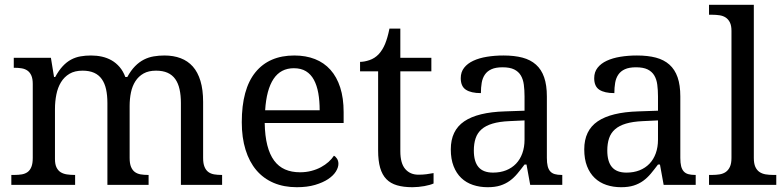

<svg xmlns="http://www.w3.org/2000/svg" viewBox="-20 -780 3308 810"><path d="M296.9 -42V0H27.8V-42H41Q58.1 -42 72.3 -44.4Q86.4 -46.9 96.7 -54.4Q106.9 -62 112.5 -76.2Q118.2 -90.3 118.2 -113.8V-425.8Q118.2 -447.8 112.3 -461.2Q106.4 -474.6 96.2 -481.9Q85.9 -489.3 71.8 -491.7Q57.6 -494.1 41 -494.1H38.1V-536.1H194.8L208 -455.1H212.9Q228 -482.9 244.6 -500.7Q261.2 -518.6 280 -528.6Q298.8 -538.6 319.6 -542.2Q340.3 -545.9 363.8 -545.9Q388.2 -545.9 410.2 -541Q432.1 -536.1 450.9 -525.4Q469.7 -514.6 484.6 -497.3Q499.5 -480 508.8 -455.1H517.1Q532.2 -482.9 549.8 -500.7Q567.4 -518.6 587.2 -528.6Q606.9 -538.6 628.7 -542.2Q650.4 -545.9 673.8 -545.9Q711.9 -545.9 742.2 -534.4Q772.5 -522.9 793.5 -499.3Q814.5 -475.6 825.7 -438.5Q836.9 -401.4 836.9 -350.1V-113.8Q836.9 -90.3 842.8 -76.2Q848.6 -62 858.9 -54.4Q869.1 -46.9 883.3 -44.4Q897.5 -42 914.1 -42H917V0H743.2V-345.2Q743.2 -377.9 737.5 -403.3Q731.9 -428.7 719.5 -446.3Q707 -463.9 687 -472.9Q667 -481.9 638.2 -481.9Q606.9 -481.9 585.7 -470Q564.5 -458 551.3 -437.5Q538.1 -417 532.5 -390.1Q526.9 -363.3 526.9 -333V-113.8Q526.9 -90.3 532.7 -76.2Q538.6 -62 548.8 -54.4Q559.1 -46.9 573.2 -44.4Q587.4 -42 604 -42H606.9V0H433.1V-345.2Q433.1 -377.9 427.5 -403.3Q421.9 -428.7 409.4 -446.3Q397 -463.9 377 -472.9Q356.9 -481.9 328.1 -481.9Q295.4 -481.9 273.2 -468.8Q251 -455.6 237.3 -433.1Q223.6 -410.6 217.8 -381.3Q211.9 -352.1 211.9 -319.8V-108.9Q211.9 -86.9 218.5 -73.5Q225.1 -60.1 236.3 -53.2Q247.6 -46.4 262.5 -44.2Q277.3 -42 293.9 -42Z M1219.7 -492.2Q1164.1 -492.2 1134 -447Q1104 -401.9 1098.6 -314.9H1328.6Q1328.6 -354.5 1322.8 -387.2Q1316.9 -419.9 1304.2 -443.4Q1291.5 -466.8 1270.8 -479.5Q1250 -492.2 1219.7 -492.2ZM1231.9 9.8Q1177.7 9.8 1134.5 -8.5Q1091.3 -26.9 1061.5 -62Q1031.7 -97.2 1015.9 -148.2Q1000 -199.2 1000 -264.2Q1000 -404.3 1057.6 -475.1Q1115.2 -545.9 1221.7 -545.9Q1270 -545.9 1308.6 -530.8Q1347.2 -515.6 1374 -485.6Q1400.9 -455.6 1415.3 -410.9Q1429.7 -366.2 1429.7 -307.1V-261.2H1096.7Q1097.7 -206.5 1107.7 -167.2Q1117.7 -127.9 1136.5 -102.5Q1155.3 -77.1 1182.6 -65.2Q1210 -53.2 1245.6 -53.2Q1271.5 -53.2 1293.7 -59.1Q1315.9 -64.9 1334 -74.7Q1352.1 -84.5 1366 -96.9Q1379.9 -109.4 1388.7 -123Q1395.5 -120.1 1401.6 -110.8Q1407.7 -101.6 1407.7 -88.9Q1407.7 -73.7 1397 -56.4Q1386.2 -39.1 1364.3 -24.4Q1342.3 -9.8 1309.3 0Q1276.4 9.8 1231.9 9.8Z M1745.1 -43Q1763.2 -43 1778.3 -44.9Q1793.5 -46.9 1809.1 -49.8V-5.9Q1802.7 -2.9 1792.5 0Q1782.2 2.9 1770.3 5.1Q1758.3 7.3 1745.1 8.5Q1731.9 9.8 1720.2 9.8Q1682.1 9.8 1654.8 1.7Q1627.4 -6.3 1609.9 -24.4Q1592.3 -42.5 1583.7 -72.3Q1575.2 -102.1 1575.2 -145V-479H1499V-519Q1517.1 -519 1538.8 -526.4Q1560.5 -533.7 1577.1 -550.8Q1594.2 -569.3 1604.7 -595Q1615.2 -620.6 1623 -659.2H1668.9V-536.1H1799.8V-479H1668.9V-142.1Q1668.9 -90.8 1689.7 -66.9Q1710.4 -43 1745.1 -43Z M1979 -145Q1979 -98.1 1998.8 -75Q2018.6 -51.8 2060.1 -51.8Q2090.3 -51.8 2115 -61.5Q2139.6 -71.3 2157 -89.4Q2174.3 -107.4 2183.6 -133.3Q2192.9 -159.2 2192.9 -190.9V-272L2128.9 -269Q2086.4 -267.1 2057.9 -258.5Q2029.3 -250 2011.7 -234.6Q1994.1 -219.2 1986.6 -196.8Q1979 -174.3 1979 -145ZM2100.1 -496.1Q2071.3 -496.1 2053.5 -488Q2035.6 -480 2025.6 -465.3Q2015.6 -450.7 2012.2 -430.7Q2008.8 -410.6 2008.8 -387.2Q1967.3 -387.2 1945.6 -401.4Q1923.8 -415.5 1923.8 -450.2Q1923.8 -476.1 1938 -494.1Q1952.1 -512.2 1976.8 -523.7Q2001.5 -535.2 2034.2 -540.5Q2066.9 -545.9 2104 -545.9Q2149.9 -545.9 2184.1 -536.9Q2218.3 -527.8 2241.2 -507.3Q2264.2 -486.8 2275.6 -453.9Q2287.1 -420.9 2287.1 -373V-113.8Q2287.1 -92.8 2290.5 -79.1Q2293.9 -65.4 2301.3 -57.1Q2308.6 -48.8 2320.6 -45.4Q2332.5 -42 2349.1 -42H2352.1V0H2216.8L2201.2 -85.9H2192.9Q2177.2 -64.9 2162.6 -47.4Q2147.9 -29.8 2130.4 -17.1Q2112.8 -4.4 2090.6 2.7Q2068.4 9.8 2037.1 9.8Q2003.9 9.8 1975.3 0.2Q1946.8 -9.3 1926 -29.1Q1905.3 -48.8 1893.6 -78.9Q1881.8 -108.9 1881.8 -149.9Q1881.8 -229.5 1938.5 -268.1Q1995.1 -306.6 2109.9 -310.1L2192.9 -313V-373Q2192.9 -399.9 2189.9 -422.6Q2187 -445.3 2177.2 -461.7Q2167.5 -478 2149.2 -487.1Q2130.9 -496.1 2100.1 -496.1Z M2542 -145Q2542 -98.1 2561.8 -75Q2581.5 -51.8 2623 -51.8Q2653.3 -51.8 2678 -61.5Q2702.6 -71.3 2720 -89.4Q2737.3 -107.4 2746.6 -133.3Q2755.9 -159.2 2755.9 -190.9V-272L2691.9 -269Q2649.4 -267.1 2620.8 -258.5Q2592.3 -250 2574.7 -234.6Q2557.1 -219.2 2549.6 -196.8Q2542 -174.3 2542 -145ZM2663.1 -496.1Q2634.3 -496.1 2616.5 -488Q2598.6 -480 2588.6 -465.3Q2578.6 -450.7 2575.2 -430.7Q2571.8 -410.6 2571.8 -387.2Q2530.3 -387.2 2508.5 -401.4Q2486.8 -415.5 2486.8 -450.2Q2486.8 -476.1 2501 -494.1Q2515.1 -512.2 2539.8 -523.7Q2564.5 -535.2 2597.2 -540.5Q2629.9 -545.9 2667 -545.9Q2712.9 -545.9 2747.1 -536.9Q2781.2 -527.8 2804.2 -507.3Q2827.1 -486.8 2838.6 -453.9Q2850.1 -420.9 2850.1 -373V-113.8Q2850.1 -92.8 2853.5 -79.1Q2856.9 -65.4 2864.3 -57.1Q2871.6 -48.8 2883.5 -45.4Q2895.5 -42 2912.1 -42H2915V0H2779.8L2764.2 -85.9H2755.9Q2740.2 -64.9 2725.6 -47.4Q2710.9 -29.8 2693.4 -17.1Q2675.8 -4.4 2653.6 2.7Q2631.3 9.8 2600.1 9.8Q2566.9 9.8 2538.3 0.2Q2509.8 -9.3 2489 -29.1Q2468.3 -48.8 2456.5 -78.9Q2444.8 -108.9 2444.8 -149.9Q2444.8 -229.5 2501.5 -268.1Q2558.1 -306.6 2672.9 -310.1L2755.9 -313V-373Q2755.9 -399.9 2752.9 -422.6Q2750 -445.3 2740.2 -461.7Q2730.5 -478 2712.2 -487.1Q2693.8 -496.1 2663.1 -496.1Z M2983.9 -42Q3001 -42 3015.9 -44.4Q3030.8 -46.9 3041.7 -54.4Q3052.7 -62 3059.3 -76.2Q3065.9 -90.3 3065.9 -113.8V-649.9Q3065.9 -671.9 3059.3 -685.3Q3052.7 -698.7 3041.5 -706.1Q3030.3 -713.4 3015.4 -715.6Q3000.5 -717.8 2983.9 -717.8H2971.2V-759.8H3160.2V-113.8Q3160.2 -90.3 3166.5 -76.2Q3172.9 -62 3184.1 -54.4Q3195.3 -46.9 3210.2 -44.4Q3225.1 -42 3242.2 -42H3254.9V0H2971.2V-42Z"/></svg>

Font: Droid Serif
Style: Regular
Weight: 400
Version: Version 1.00 build 112